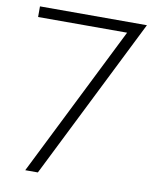

<svg xmlns="http://www.w3.org/2000/svg" viewBox="-83 -792 684 854"><g transform="rotate(10 259.5 -364.5)"><path d="M430 -681H28V-729H511L147 0H90Z"/></g></svg>

Font: Oxford Sans
Style: Regular
Weight: 300
Designer: Matt McInerney, Pablo Impallari, Rodrigo Fuenzalida
Foundry: Matt McInerney, Pablo Impallari, Rodrigo Fuenzalida
Version: Version 3.000g; ttfautohint (v1.5) -l 8 -r 28 -G 28 -x 14 -D